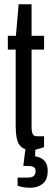

<svg xmlns="http://www.w3.org/2000/svg" viewBox="-20 -696 245 906"><path d="M130 12Q97 12 80.5 -2.5Q64 -17 59 -43.5Q54 -70 54 -103V-462H17V-527H55L68 -676H129V-527H188V-462H129V-97Q129 -74 134.5 -63.5Q140 -53 154 -53H188V-2Q179 1 168.5 4.5Q158 8 148.5 10Q139 12 130 12ZM124 190Q106 190 90.5 187.5Q75 185 63 180V142H111Q131 142 139.5 134Q148 126 148 111Q148 97 138 92Q128 87 113 87H90L103 -18H147L146 42Q158 43 172 49.5Q186 56 195.5 70.5Q205 85 205 110Q205 136 197 151.5Q189 167 175.5 175.5Q162 184 148.5 187Q135 190 124 190Z"/></svg>

Font: Archivo ExtraCondensed
Style: Regular
Weight: 400
Width: 2
Designer: Hector Gatti
Foundry: Omnibus-Type
Version: Version 2.001